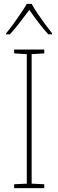

<svg xmlns="http://www.w3.org/2000/svg" viewBox="-20 -969 300 989"><path d="M208 0H53V-20L118 -23V-690L53 -694V-714H208V-694L143 -690V-23L208 -20ZM143 -949Q155 -927 174.5 -898Q194 -869 214 -842Q234 -815 248 -798V-792H229Q204 -819 177.5 -854Q151 -889 131 -918Q110 -890 83 -854.5Q56 -819 31 -792H12V-798Q28 -817 48 -844.5Q68 -872 87 -900Q106 -928 118 -949Z"/></svg>

Font: Noto Sans Khmer UI SemiCondensed Thin
Style: Regular
Weight: 100
Width: 4
Designer: Danh Hong and the Monotype Design Team
Foundry: Monotype Imaging Inc.
Version: Version 2.002; ttfautohint (v1.8.4.7-5d5b)